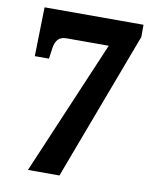

<svg xmlns="http://www.w3.org/2000/svg" viewBox="-81 -778 690 841"><g transform="rotate(10 264.0 -357.0)"><path d="M101 0 355 -597H168Q143 -597 130.5 -584Q118 -571 114 -546L107 -496H44L49 -714H489V-660L241 0Z"/></g></svg>

Font: Noto Serif Myanmar SemiCondensed ExtraBold
Style: Regular
Weight: 800
Width: 4
Designer: Ben Mitchell and the Monotype Design Team
Foundry: Monotype Imaging Inc.
Version: Version 2.106; ttfautohint (v1.8.4.7-5d5b)